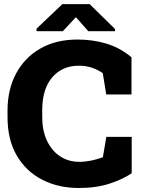

<svg xmlns="http://www.w3.org/2000/svg" viewBox="-20 -916 694 946"><path d="M368.7 10.3Q267.1 10.3 187.5 -30.8Q107.9 -71.8 62.5 -149.7Q17.1 -227.5 17.1 -338.9V-371.6Q17.1 -474.1 58.8 -553Q100.6 -631.8 178 -676.5Q255.4 -721.2 361.8 -721.2Q436 -721.2 503.2 -701.4Q570.3 -681.6 627.9 -633.8V-450.7H503.4L486.3 -555.7Q461.4 -572.8 432.6 -582.5Q403.8 -592.3 367.7 -592.3Q286.6 -592.3 237.3 -534.9Q188 -477.5 188 -372.6V-338.9Q188 -273.4 210.9 -223.9Q233.9 -174.3 275.1 -146.5Q316.4 -118.7 370.6 -118.7Q399.4 -118.7 429.2 -124.8Q459 -130.9 486.8 -141.1L503.9 -241.7H628.9V-62.5Q586.4 -33.2 520.5 -11.5Q454.6 10.3 368.7 10.3ZM160.2 -762.2V-774.9L287.1 -895.5H421.9L546.9 -772.9V-762.2H415L354 -831.5L289.6 -762.2Z"/></svg>

Font: Roboto Slab Black
Style: Regular
Weight: 900
Designer: Google
Version: Version 2.000; ttfautohint (v1.8.1.43-b0c9)